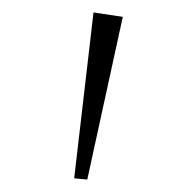

<svg xmlns="http://www.w3.org/2000/svg" viewBox="-20 -761 309 308"><path d="M130 -741 177 -734 120 -473 99 -475Z"/></svg>

Font: BioRhyme SemiExpanded ExtraLight
Style: Regular
Weight: 250
Width: 6
Designer: Aoife Mooney
Foundry: Aoife Mooney Type
Version: Version 1.600;gftools[0.9.33]